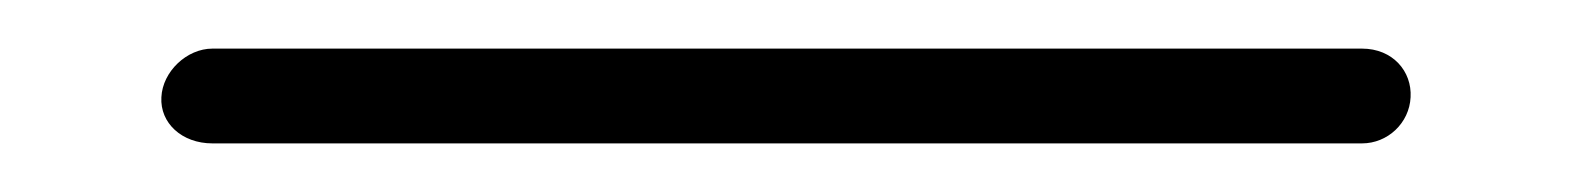

<svg xmlns="http://www.w3.org/2000/svg" viewBox="-20 -10 652 79"><path d="M67.4 49H540.4C551 49 559.9 40.6 560.4 30C561 19.4 553.1 10 540.4 10H67.4C56.9 10 46.9 19.4 46.4 30C45.8 40.6 54.8 49 67.4 49Z"/></svg>

Font: Just Breathe
Style: Obl1
Weight: 400
Foundry: Cannot Into Space Fonts
Version: Version 0.72